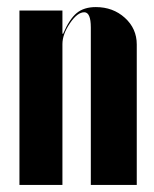

<svg xmlns="http://www.w3.org/2000/svg" viewBox="-20 -525 438 545"><path d="M159.2 -429.2Q177.2 -471.2 197.8 -488Q218.3 -504.9 252 -504.9Q300.8 -504.9 334.5 -474.4Q368.2 -443.8 368.2 -398.9V0H237.8V-446.8Q237.8 -490.2 219.2 -490.2Q199.7 -490.2 178.5 -459Q157.2 -427.7 157.2 -399.9V0H35.2V-495.1H157.2V-429.2Z"/></svg>

Font: Moniqa Black Display
Style: Regular
Weight: 900
Designer: Rajesh Rajput
Foundry: Rajesh Rajput
Version: Version 1.000